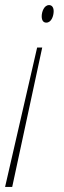

<svg xmlns="http://www.w3.org/2000/svg" viewBox="-29 -555 252 755"><path d="M153 -466C173 -466 182 -492 182 -511C182 -526 175 -535 164 -535C144 -535 135 -508 135 -491C135 -474 142 -466 153 -466ZM-9 180H19L137 -368H117Z"/></svg>

Font: Noto Sans ExtraCondensed Thin
Style: Italic
Weight: 100
Width: 2
Italic angle: -12°
Designer: Monotype Design Team
Foundry: Monotype Imaging Inc.
Version: Version 2.013